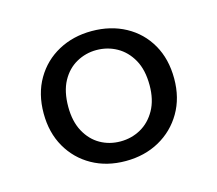

<svg xmlns="http://www.w3.org/2000/svg" viewBox="-64 -790 589 520"><g transform="rotate(-15 231.0 -530.0)"><path d="M230 -348Q177 -348 136 -371Q95 -394 71.5 -435Q48 -476 48 -530Q48 -585 72 -626Q96 -667 137.5 -689.5Q179 -712 231 -712Q284 -712 325.5 -689.5Q367 -667 390.5 -626Q414 -585 414 -530Q414 -476 390 -435Q366 -394 324.5 -371Q283 -348 230 -348ZM230 -403Q261 -403 287 -417.5Q313 -432 329 -460.5Q345 -489 345 -530Q345 -573 329 -601.5Q313 -630 287 -644.5Q261 -659 230 -659Q200 -659 174 -644.5Q148 -630 132.5 -601.5Q117 -573 117 -530Q117 -489 132.5 -460.5Q148 -432 173.5 -417.5Q199 -403 230 -403Z"/></g></svg>

Font: DM Sans 24pt
Style: Regular
Weight: 400
Designer: Colophon Foundry, Jonny Pinhorn
Foundry: Colophon Foundry
Version: Version 4.004;gftools[0.9.30]